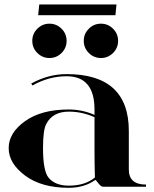

<svg xmlns="http://www.w3.org/2000/svg" viewBox="-20 -850 703 874"><path d="M505.4 -780.8H153.8L158.7 -829.6H510.3ZM384.3 -608.9Q361.3 -631.8 361.3 -664.1Q361.3 -696.3 384.3 -719.2Q407.2 -742.2 439.5 -742.2Q471.7 -742.2 494.6 -719.2Q517.6 -696.3 517.6 -664.1Q517.6 -631.8 494.6 -608.9Q471.7 -585.9 439.5 -585.9Q407.2 -585.9 384.3 -608.9ZM149.9 -608.9Q127 -631.8 127 -664.1Q127 -696.3 149.9 -719.2Q172.9 -742.2 205.1 -742.2Q237.3 -742.2 260.3 -719.2Q283.2 -696.3 283.2 -664.1Q283.2 -631.8 260.3 -608.9Q237.3 -585.9 205.1 -585.9Q172.9 -585.9 149.9 -608.9ZM644.5 0H449.2Q439.5 0 427.7 -15.6Q416 -31.2 414.1 -31.2Q364.3 4.9 293 4.9Q168.9 4.9 94.2 -50.8Q19.5 -106.4 19.5 -175.8Q19.5 -245.1 93.8 -298.3Q168 -351.6 293 -351.6Q353.5 -351.6 410.2 -327.1V-351.6Q410.2 -502.9 283.2 -502.9Q202.1 -502.9 127.9 -460.9L122.1 -469.7Q200.2 -512.7 283.2 -512.7Q566.4 -512.7 566.4 -253.9V-78.1Q566.4 -9.8 644.5 -9.8ZM410.2 -316.4Q354.5 -341.8 293 -341.8Q220.7 -341.8 191.4 -287.1Q175.8 -260.7 175.8 -175.8Q175.8 -72.3 201.2 -41Q231.4 -4.9 293 -4.9Q367.2 -4.9 412.1 -42Q410.2 -102.5 410.2 -158.2Z"/></svg>

Font: spinwerad
Style: Bold
Weight: 700
Width: 7
Version: Version 0.3